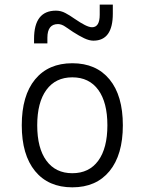

<svg xmlns="http://www.w3.org/2000/svg" viewBox="-20 -801 626 831"><path d="M293 9.8Q189.5 9.8 131.8 -60.5Q74.2 -130.9 74.2 -258.8Q74.2 -387.2 131.8 -457.3Q189.5 -527.3 293 -527.3Q396.5 -527.3 454.1 -457.3Q511.7 -387.2 511.7 -258.8Q511.7 -130.9 454.1 -60.5Q396.5 9.8 293 9.8ZM293 -51.3Q365.7 -51.3 405.3 -105.5Q444.8 -159.7 444.8 -258.8Q444.8 -357.9 405.3 -412.1Q365.7 -466.3 293 -466.3Q220.7 -466.3 180.9 -412.1Q141.1 -357.9 141.1 -258.8Q141.1 -159.7 180.9 -105.5Q220.7 -51.3 293 -51.3ZM127.4 -613.3V-632.8Q127.4 -754.9 222.2 -754.9Q243.7 -754.9 262.9 -744.6Q282.2 -734.4 302.2 -720.2Q328.6 -702.1 347.4 -692.6Q366.2 -683.1 378.4 -683.1Q411.6 -683.1 411.6 -737.3V-781.2H468.3V-742.2Q468.3 -625 384.3 -625Q366.2 -625 344.2 -635.5Q322.3 -646 296.4 -662.6Q279.8 -673.3 263.2 -685.1Q246.6 -696.8 231 -696.8Q185.1 -696.8 185.1 -637.7V-613.3Z"/></svg>

Font: CaskaydiaMono NF Light
Style: Regular
Weight: 300
Designer: Aaron Bell
Foundry: Saja Typeworks
Version: Version 2111.001; ttfautohint (v1.8.4);Nerd Fonts 3.1.1